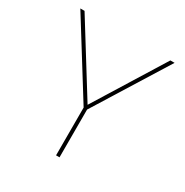

<svg xmlns="http://www.w3.org/2000/svg" viewBox="-162 -822 929 964"><g transform="rotate(30 303.0 -340.0)"><path d="M551.8 -689.9H576.2L313 -267.1V9.8H293V-267.1L29.8 -689.9H54.2L303.2 -289.1Z"/></g></svg>

Font: Genome Thin
Style: Regular
Weight: 250
Designer: Alfredo Marco Pradil
Version: Version 1.001